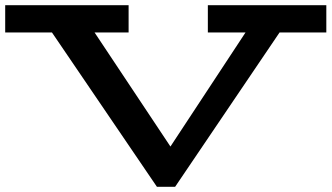

<svg xmlns="http://www.w3.org/2000/svg" viewBox="-30 -706 1276 739"><path d="M1226 -581H1046L644 13H574L170 -581H-10V-686H465V-581H334L626 -142L915 -581H770V-686H1226Z"/></svg>

Font: BioRhyme Expanded
Style: Bold
Weight: 700
Width: 7
Designer: Aoife Mooney
Foundry: Aoife Mooney Type
Version: Version 1.000